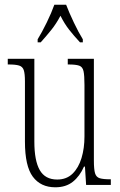

<svg xmlns="http://www.w3.org/2000/svg" viewBox="-20 -786 509 816"><path d="M215 10Q153 10 119.5 -35Q86 -80 86 -184V-440Q86 -473 81 -488Q76 -503 61 -507.5Q46 -512 17 -512H13V-536H126V-184Q126 -103 149 -63Q172 -23 223 -23Q263 -23 288.5 -48Q314 -73 326.5 -114.5Q339 -156 339 -206V-425Q339 -465 335 -483.5Q331 -502 316.5 -507Q302 -512 271 -512H268V-536H379V-103Q379 -66 384 -49.5Q389 -33 404 -28.5Q419 -24 448 -24H451V0H346L341 -78H337Q319 -37 289.5 -13.5Q260 10 215 10ZM140 -619Q158 -648 178.5 -690Q199 -732 211 -766H261Q274 -732 294 -690Q314 -648 332 -619V-606H320Q294 -634 274 -659.5Q254 -685 237 -719Q219 -685 198.5 -659.5Q178 -634 153 -606H140Z"/></svg>

Font: Noto Serif ExtraCondensed ExtraLight
Style: Regular
Weight: 200
Width: 2
Designer: Monotype Design Team
Foundry: Monotype Imaging Inc.
Version: Version 2.015